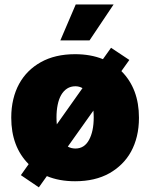

<svg xmlns="http://www.w3.org/2000/svg" viewBox="-20 -791 668 850"><path d="M152 38.4 72.4 -15.6 106.9 -64.3Q29.8 -141.7 29.8 -269.9Q29.8 -313.9 38.9 -351.6Q47.9 -389.2 64.8 -419.9Q81.7 -450.6 105.8 -474.6Q130 -498.6 160.5 -515.6Q223.7 -551.1 312.5 -551.1Q381.4 -551.1 435.7 -529.1L471.6 -579.5L552.6 -525.6L517.4 -476.2Q595.2 -398.4 595.2 -269.9Q595.2 -225.5 586.1 -188Q577.1 -150.6 560.2 -119.9Q543.3 -89.1 519 -65.2Q494.7 -41.2 464.5 -24.1Q401.3 11.4 312.5 11.4Q241.8 11.4 187.5 -11.4ZM376.4 -612.2H247.2L315.3 -771.3H483ZM231.5 -240.4 345.2 -400.9Q330.6 -409.1 313.9 -409.1Q293 -409.1 277.2 -399Q261.4 -388.8 250.9 -370.6Q240.4 -352.3 235.3 -326.9Q230.1 -301.5 230.1 -271.3Q230.1 -263.1 230.5 -255.5Q230.8 -247.9 231.5 -240.4ZM313.9 -133.5Q353.3 -133.5 373.9 -171.2Q394.9 -209.2 394.9 -271.3Q394.9 -279.5 394.5 -286.9Q394.2 -294.4 393.5 -301.5L280.2 -142Q295.5 -133.5 313.9 -133.5Z"/></svg>

Font: Linik Sans Black
Style: Regular
Weight: 900
Designer: Fonts by Rasmus Andersson / Changes by Cristiano Sobral with parts from Marc Monis
Foundry: rsms
Version: Version 3.020; ttfautohint (v1.6)